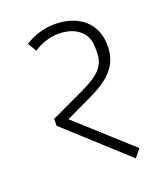

<svg xmlns="http://www.w3.org/2000/svg" viewBox="-133 -791 761 892"><g transform="rotate(-20 247.5 -344.5)"><path d="M384 13 416 -26 152 -265 279 -325C384 -375 440 -427 440 -525C440 -635 361 -702 242 -702C187 -702 134 -684 95 -658L121 -615C158 -640 200 -654 244 -654C332 -654 383 -605 383 -538V-513C383 -451 355 -413 254 -366L90 -289V-255Z"/></g></svg>

Font: IBM Plex Devanagari Light
Style: Regular
Weight: 300
Designer: Mike Abbink, Paul van der Laan, Pieter van Rosmalen, Erin McLaughlin
Foundry: Bold Monday
Version: Version 1.0